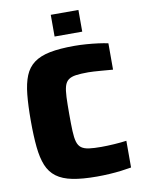

<svg xmlns="http://www.w3.org/2000/svg" viewBox="-96 -946 760 1019"><g transform="rotate(-10 284.0 -436.0)"><path d="M344 8Q265 8 212 -2.5Q159 -13 126 -37.5Q93 -62 76.5 -102.5Q60 -143 54 -202.5Q48 -262 48 -344Q48 -426 54 -485.5Q60 -545 76.5 -585.5Q93 -626 126 -650.5Q159 -675 212 -685.5Q265 -696 344 -696Q375 -696 408.5 -693.5Q442 -691 472.5 -687Q503 -683 525 -678V-536Q489 -539 464 -541Q439 -543 422 -544Q405 -545 393 -545Q353 -545 327 -541.5Q301 -538 286 -527Q271 -516 264.5 -494Q258 -472 256.5 -435.5Q255 -399 255 -344Q255 -289 256.5 -252.5Q258 -216 264.5 -194Q271 -172 286 -161Q301 -150 327 -146.5Q353 -143 393 -143Q424 -143 462.5 -145.5Q501 -148 529 -152V-8Q507 -4 475.5 0Q444 4 410 6Q376 8 344 8ZM250 -763V-880H399V-763Z"/></g></svg>

Font: Saira Thin ExtraBold
Style: Regular
Weight: 800
Version: Version 1.101